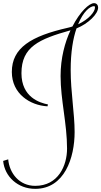

<svg xmlns="http://www.w3.org/2000/svg" viewBox="-20 -803 642 1217"><path d="M576 -783C545 -783 486 -727 439 -635C429 -632 420 -629 410 -627C177 -574 55 -500 55 -347C55 -208 171 -135 281 -129L284 -141C233 -151 116 -186 116 -339C116 -506 227 -555 427 -611C391 -534 364 -434 364 -321C364 -169 405 -20 405 139C405 247 349 375 203 375C103 375 40 296 32 207L0 217C9 316 93 394 203 394C389 394 453 197 453 34C453 -84 428 -219 428 -359C428 -473 443 -560 465 -623C540 -653 602 -715 602 -755C602 -769 594 -783 576 -783ZM576 -764C582 -764 582 -759 582 -755C582 -729 544 -681 475 -649C508 -730 551 -764 576 -764Z"/></svg>

Font: Clicker Script
Style: Regular
Weight: 400
Designer: Astigmatic (AOETI)
Foundry: Astigmatic (AOETI)
Version: Version 1.000